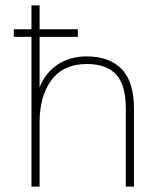

<svg xmlns="http://www.w3.org/2000/svg" viewBox="-20 -688 610 708"><path d="M96 0V-668H126V-366Q147 -419 192 -449.5Q237 -480 300 -480Q383 -480 428.5 -433.5Q474 -387 474 -286V0H444V-286Q444 -375 408 -413.5Q372 -452 300 -452Q214 -452 170 -393Q126 -334 126 -237V0ZM31 -552V-580H267V-552Z"/></svg>

Font: Gantari Thin
Style: Regular
Weight: 250
Designer: Anugrah Pasau
Foundry: Lafontype
Version: Version 1.000